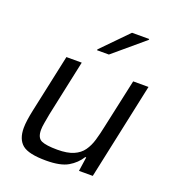

<svg xmlns="http://www.w3.org/2000/svg" viewBox="-135 -841 868 954"><g transform="rotate(20 299.5 -363.5)"><path d="M215 8Q123 8 89.5 -19.5Q56 -47 56 -107Q56 -126 59.5 -150.5Q63 -175 69 -203L135 -510H216L153 -215Q148 -187 144 -165Q140 -143 140 -127Q140 -85 165 -73.5Q190 -62 250 -62Q302 -62 334.5 -76Q367 -90 385 -115.5Q403 -141 413 -175Q423 -209 431 -248L488 -510H569L460 0H387L398 -75H393Q370 -38 330.5 -15Q291 8 215 8ZM266 -594 267 -599 400 -735H491L490 -730L329 -594Z"/></g></svg>

Font: Saira
Style: Italic
Weight: 400
Italic angle: -12°
Designer: Hector Gatti with collaboration of the Omnibus-Type team
Foundry: Omnibus-Type
Version: Version 1.100; ttfautohint (v1.8.3)